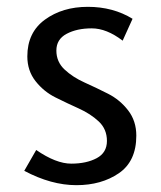

<svg xmlns="http://www.w3.org/2000/svg" viewBox="-20 -529 470 562"><path d="M51 -29 86 -90Q144 -50 188.5 -50Q233 -50 263 -66Q293 -82 293 -116.5Q293 -151 269 -173.5Q245 -196 210.5 -211.5Q176 -227 142 -244Q108 -261 84 -291.5Q60 -322 60 -364Q60 -434 111.5 -471.5Q163 -509 237 -509Q311 -509 368 -474L339 -410Q292 -446 248.5 -446Q205 -446 175 -430Q145 -414 145 -381Q145 -348 169 -325.5Q193 -303 227.5 -287.5Q262 -272 296.5 -254.5Q331 -237 355 -206Q379 -175 379 -132Q379 -57 328 -22Q277 13 203.5 13Q130 13 51 -29Z"/></svg>

Font: Rosario
Style: Regular
Weight: 400
Designer: Hector Gatti
Foundry: Omnibus-Type
Version: Version 1.002